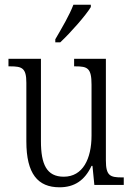

<svg xmlns="http://www.w3.org/2000/svg" viewBox="-20 -786 566 816"><path d="M215 -619V-606H236C281 -648 345 -721 366 -756V-766H292C275 -721 244 -669 215 -619ZM233 10C296 10 340 -19 369 -81H373L381 0H506V-32H499C449 -32 430 -38 430 -104V-536H295V-504H300C352 -504 369 -497 369 -426V-210C369 -111 332 -35 251 -35C178 -35 154 -88 154 -186V-536H16V-504H23C74 -504 92 -497 92 -434V-185C92 -47 141 10 233 10Z"/></svg>

Font: Noto Serif Sinhala Condensed Light
Style: Regular
Weight: 300
Width: 3
Designer: Jelle Bosma - Monotype Design Team
Foundry: Monotype Imaging Inc.
Version: Version 2.007